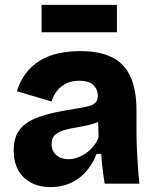

<svg xmlns="http://www.w3.org/2000/svg" viewBox="-20 -751 635 785"><path d="M186 14Q142 14 108 -3.5Q74 -21 55 -54.5Q36 -88 36 -136Q36 -181 53.5 -210.5Q71 -240 104.5 -257.5Q138 -275 185 -286.5Q232 -298 292 -307Q321 -312 340.5 -316.5Q360 -321 370 -331Q380 -341 380 -360Q380 -385 362 -403Q344 -421 304 -421Q276 -421 253.5 -411Q231 -401 215 -382Q199 -363 191 -336L49 -378Q62 -420 85.5 -451Q109 -482 142 -502.5Q175 -523 217.5 -532.5Q260 -542 308 -542Q388 -542 438.5 -516.5Q489 -491 513.5 -437.5Q538 -384 538 -300V-219Q538 -183 539.5 -146.5Q541 -110 543.5 -73.5Q546 -37 550 0H408Q404 -23 400 -55.5Q396 -88 394 -122H375Q361 -84 334.5 -52.5Q308 -21 270.5 -3.5Q233 14 186 14ZM259 -100Q277 -100 295.5 -106.5Q314 -113 331 -124.5Q348 -136 362 -153Q376 -170 383 -190L381 -269L403 -264Q384 -252 361 -245Q338 -238 314.5 -234Q291 -230 268.5 -225.5Q246 -221 228.5 -214Q211 -207 201 -195Q191 -183 191 -162Q191 -134 210 -117Q229 -100 259 -100ZM150 -619V-731H458V-619Z"/></svg>

Font: Bricolage Grotesque ExtraBold
Style: Regular
Weight: 800
Designer: Mathieu Triay
Foundry: Atelier Triay
Version: Version 1.001;gftools[0.9.33.dev8+g029e19f]